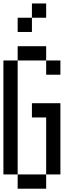

<svg xmlns="http://www.w3.org/2000/svg" viewBox="-20 -1187 457 1123"><path d="M0 -166.7V-833.3H83.3V-166.7ZM166.7 -500V-583.3H333.3V-166.7H250V-500ZM166.7 -1000H83.3V-1083.3H166.7ZM166.7 -1083.3V-1166.7H250V-1083.3ZM333.3 -833.3V-750H250V-833.3ZM83.3 -916.7H250V-833.3H83.3ZM83.3 -166.7H250V-83.3H83.3Z"/></svg>

Font: Galmuri11 Condensed
Style: Regular
Weight: 400
Width: 3
Designer: Lee Minseo (quiple)
Version: Version 2.399;hotconv 1.1.1;makeotfexe 2.6.0 DEVELOPMENT